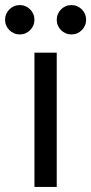

<svg xmlns="http://www.w3.org/2000/svg" viewBox="-46 -738 360 758"><path d="M90 0V-530H178V0ZM32 -602Q20 -602 9.5 -606.5Q-1 -611 -9 -619Q-17 -627 -21.5 -637.5Q-26 -648 -26 -660Q-26 -672 -21.5 -682.5Q-17 -693 -9 -701Q-1 -709 9.5 -713.5Q20 -718 32 -718Q44 -718 54.5 -713.5Q65 -709 73 -701Q81 -693 85.5 -682.5Q90 -672 90 -660Q90 -648 85.5 -637.5Q81 -627 73 -619Q65 -611 54.5 -606.5Q44 -602 32 -602ZM236 -602Q224 -602 213.5 -606.5Q203 -611 195 -619Q187 -627 182.5 -637.5Q178 -648 178 -660Q178 -672 182.5 -682.5Q187 -693 195 -701Q203 -709 213.5 -713.5Q224 -718 236 -718Q248 -718 258.5 -713.5Q269 -709 277 -701Q285 -693 289.5 -682.5Q294 -672 294 -660Q294 -648 289.5 -637.5Q285 -627 277 -619Q269 -611 258.5 -606.5Q248 -602 236 -602Z"/></svg>

Font: Golos Text VF
Style: Regular
Weight: 400
Designer: A.Korolkova, Vitaly Kuzmin
Foundry: ParaType Ltd
Version: Version 2.003